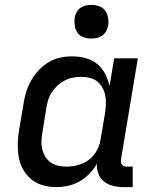

<svg xmlns="http://www.w3.org/2000/svg" viewBox="-20 -759 640 787"><path d="M212 8Q183 8 156 0.5Q129 -7 108.5 -24Q88 -41 74.5 -65Q61 -89 56.5 -116.5Q52 -144 53 -173Q54 -202 59 -231L76 -331Q79 -355 86.5 -379.5Q94 -404 106.5 -427Q119 -450 137 -469.5Q155 -489 177.5 -503Q200 -517 225 -522.5Q250 -528 275 -528Q303 -528 330 -521Q357 -514 377.5 -497.5Q398 -481 410.5 -457Q423 -433 429 -406L448 -520H545L476 -106Q475 -100 476 -94Q477 -88 480.5 -83.5Q484 -79 489.5 -77.5Q495 -76 501 -76H524V8H487Q465 8 444 3Q423 -2 407 -14.5Q391 -27 383.5 -46.5Q376 -66 377 -88Q365 -66 346.5 -47Q328 -28 306 -15.5Q284 -3 259.5 2.5Q235 8 212 8ZM251 -76Q275 -76 300 -82.5Q325 -89 345.5 -105Q366 -121 378 -144.5Q390 -168 393 -192L410 -292Q413 -310 414 -328.5Q415 -347 412 -364.5Q409 -382 401 -397.5Q393 -413 380 -424Q367 -435 349.5 -439.5Q332 -444 314 -444Q297 -444 280 -441Q263 -438 247 -430Q231 -422 217.5 -410Q204 -398 193.5 -382.5Q183 -367 178 -350.5Q173 -334 170 -317L154 -217Q151 -200 150 -182.5Q149 -165 153 -148.5Q157 -132 165.5 -117.5Q174 -103 187.5 -93.5Q201 -84 217.5 -80Q234 -76 251 -76ZM354 -601Q338 -601 322.5 -606.5Q307 -612 298 -624.5Q289 -637 286.5 -653.5Q284 -670 286 -687Q288 -698 294 -709Q300 -720 310 -727Q320 -734 331.5 -736.5Q343 -739 355 -739Q371 -739 386.5 -733.5Q402 -728 411 -715.5Q420 -703 423 -686.5Q426 -670 423 -653Q421 -642 415 -631Q409 -620 399 -613Q389 -606 377.5 -603.5Q366 -601 354 -601Z"/></svg>

Font: Iosevka Medium Extended
Style: Italic
Weight: 500
Width: 7
Italic angle: -9°
Monospace: yes
Designer: Belleve Invis
Foundry: Belleve Invis
Version: Version 32.5.0; ttfautohint (v1.8.4)